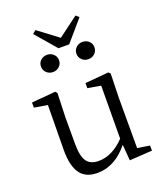

<svg xmlns="http://www.w3.org/2000/svg" viewBox="-163 -1009 965 1131"><g transform="rotate(-20 319.5 -444.0)"><path d="M252 14Q181 14 147 -30Q109 -78 110 -184L113 -462L30 -476V-508L180 -521L190 -510L185 -358V-190Q185 -114 209 -81Q232 -50 282 -50Q368 -50 445 -130L447 -462L365 -476V-508L513 -521L524 -510L520 -358V-44L597 -32V0L455 9L447 -91Q362 14 252 14ZM209 -742Q232 -742 248.5 -726.5Q265 -711 265 -688Q265 -665 248.5 -649.5Q232 -634 208.5 -634Q185 -634 168.5 -649.5Q152 -665 152 -688.5Q152 -712 168.5 -727Q185 -742 209 -742ZM430 -634Q407 -634 390.5 -649.5Q374 -665 374 -688Q374 -711 390.5 -726.5Q407 -742 430 -742Q454 -742 470.5 -727Q487 -712 487 -688.5Q487 -665 470.5 -649.5Q454 -634 430 -634ZM286 -755 174 -885 195 -902 320 -808 446 -902 465 -885 353 -755Z"/></g></svg>

Font: Cactus Classical Serif
Style: Regular
Weight: 400
Designer: Henry Chan (via Glyphwiki)、田海東、宇文滿月
Foundry: Moonlit Owen
Version: Version 1.000